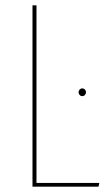

<svg xmlns="http://www.w3.org/2000/svg" viewBox="-20 -701 411 721"><path d="M117 -14H353L350 0H102V-681H117ZM303 -355Q303 -349 299 -344.5Q295 -340 289 -340Q283 -340 279 -344.5Q275 -349 275 -355Q275 -360 279 -364.5Q283 -369 289 -369Q295 -369 299 -364.5Q303 -360 303 -355Z"/></svg>

Font: Fira Sans Compressed Hair
Style: Regular
Weight: 100
Width: 1
Designer: bBox Type GmbH & Carrois Corporate GbR & Edenspiekermann AG
Foundry: bBox Type GmbH & Carrois Corporate GbR & Edenspiekermann AG
Version: Version 4.301